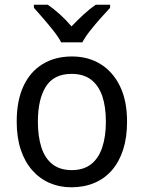

<svg xmlns="http://www.w3.org/2000/svg" viewBox="-20 -786 610 816"><path d="M520 -269Q520 -202 503.5 -150.5Q487 -99 456 -63Q425 -27 381 -8.5Q337 10 283 10Q233 10 190.5 -8.5Q148 -27 116.5 -63Q85 -99 68 -150.5Q51 -202 51 -269Q51 -358 79.5 -419.5Q108 -481 161 -513.5Q214 -546 286 -546Q355 -546 407.5 -513.5Q460 -481 490 -419.5Q520 -358 520 -269ZM141 -269Q141 -206 156 -159.5Q171 -113 203 -88Q235 -63 285 -63Q335 -63 367 -88Q399 -113 414.5 -159.5Q430 -206 430 -269Q430 -333 414.5 -378Q399 -423 367 -447.5Q335 -472 284 -472Q209 -472 175 -418Q141 -364 141 -269ZM448 -753Q430 -734 407 -708Q384 -682 363 -655.5Q342 -629 330 -606H240Q228 -629 207 -655.5Q186 -682 163.5 -708Q141 -734 124 -753V-766H183Q208 -749 234.5 -725Q261 -701 284 -674Q310 -701 336 -725Q362 -749 387 -766H448Z"/></svg>

Font: Noto Sans Display
Style: Regular
Weight: 400
Designer: Monotype Design Team
Foundry: Monotype Imaging Inc.
Version: Version 2.003